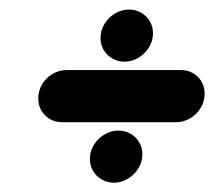

<svg xmlns="http://www.w3.org/2000/svg" viewBox="-20 -464 472 409"><path d="M194.1 -383.3Q194.1 -399.3 202.6 -413.1Q211.1 -427 225.2 -435.4Q239.3 -443.7 254.8 -443.7Q268.9 -443.7 280.7 -436.9Q292.6 -430 299.3 -418.5Q305.9 -407 305.9 -393Q305.9 -377 297.4 -363.1Q288.9 -349.3 274.8 -340.9Q260.7 -332.6 245.2 -332.6Q231.1 -332.6 219.3 -339.4Q207.4 -346.3 200.7 -357.8Q194.1 -369.3 194.1 -383.3ZM171.5 -125.6Q171.5 -141.5 180 -155.4Q188.5 -169.3 202.6 -177.6Q216.7 -185.9 232.2 -185.9Q246.3 -185.9 258.1 -179.1Q270 -172.2 276.7 -160.7Q283.3 -149.3 283.3 -135.2Q283.3 -119.3 274.8 -105.4Q266.3 -91.5 252.2 -83.1Q238.1 -74.8 222.6 -74.8Q208.5 -74.8 196.7 -81.7Q184.8 -88.5 178.1 -100Q171.5 -111.5 171.5 -125.6ZM61.5 -254.4Q61.5 -270.7 69.8 -284.6Q78.1 -298.5 92.2 -306.7Q106.3 -314.8 122.2 -314.8H364.8Q386.7 -314.8 401.3 -300.4Q415.9 -285.9 415.9 -264.4Q415.9 -248.1 407.6 -234.3Q399.3 -220.4 385.2 -212Q371.1 -203.7 355.2 -203.7H112.6Q90.7 -203.7 76.1 -218.3Q61.5 -233 61.5 -254.4Z"/></svg>

Font: 26F Galaxy Sans Black
Style: Italic
Weight: 900
Italic angle: -5°
Designer: C₂₉H₂₅N₃O₅
Version: Version 1.200